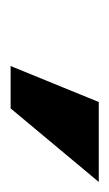

<svg xmlns="http://www.w3.org/2000/svg" viewBox="32 -50 208 367"><g transform="rotate(-90 136.5 134.0)"><path d="M194.3 49.8 125.5 218.3H-27.3L113.3 49.8Z"/></g></svg>

Font: Inter 16pt ExtraBold
Style: Italic
Weight: 800
Italic angle: -9.3988°
Version: Version 4.001;git-66647c0bb